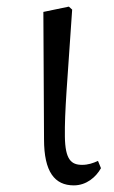

<svg xmlns="http://www.w3.org/2000/svg" viewBox="-20 -546 343 580"><path d="M203 14C241 14 270 -11 285 -38L276 -60C261 -53 246 -48 228 -48C195 -48 177 -64 176 -133C175 -211 183 -293 198 -517L188 -526L111 -510L113 -125C113 -27 145 14 203 14Z"/></svg>

Font: Source Han Serif K
Style: Regular
Weight: 400
Designer: Ryoko NISHIZUKA 西塚涼子 (kana & ideographs); Frank Grießhammer (Latin, Greek & Cyrillic); Wenlong ZHANG 张文龙 (bopomofo); San
Foundry: Adobe Systems Incorporated
Version: Version 1.001;PS 1.001;hotconv 16.6.54;makeotf.lib2.5.65590